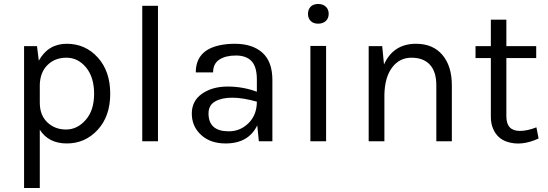

<svg xmlns="http://www.w3.org/2000/svg" viewBox="-20 -710 2752 965"><path d="M175 -405Q222 -490 315.5 -490Q409 -490 471.5 -421Q534 -352 534 -239Q534 -126 471 -57.5Q408 11 316 11Q224 11 180 -58V235H101V-478H166ZM180 -285V-194Q180 -131 218 -95Q256 -59 312 -59Q368 -59 410.5 -107Q453 -155 453 -238.5Q453 -322 412.5 -371Q372 -420 314 -420Q256 -420 219 -383.5Q182 -347 180 -285Z M695 -681H774V0H695Z M1271 -310Q1271 -375 1244 -403Q1217 -431 1165.5 -431Q1114 -431 1082.5 -410.5Q1051 -390 1051 -346H964Q964 -456 1082 -482Q1118 -490 1160 -490Q1249 -490 1299 -445Q1349 -400 1349 -308V0H1281L1273 -80Q1229 11 1114 11Q1037 11 990.5 -32Q944 -75 944 -139Q944 -203 995.5 -239Q1047 -275 1124 -275Q1201 -275 1271 -249ZM1271 -199Q1200 -219 1147 -219Q1094 -219 1061 -200Q1028 -181 1028 -140Q1028 -50 1130 -50Q1188 -50 1229.5 -91.5Q1271 -133 1271 -199Z M1540 -479H1619V0H1540ZM1579 -591Q1555 -591 1541.5 -604.5Q1528 -618 1528 -640.5Q1528 -663 1541.5 -676.5Q1555 -690 1579 -690Q1603 -690 1617.5 -676.5Q1632 -663 1632 -640.5Q1632 -618 1617.5 -604.5Q1603 -591 1579 -591Z M1910 -386Q1957 -490 2071 -490Q2156 -490 2203.5 -434Q2251 -378 2251 -281V0H2173V-281Q2173 -350 2140.5 -385Q2108 -420 2048 -420Q1988 -420 1951 -371Q1914 -322 1912 -235V0H1833V-478H1901Z M2687 -14Q2601 26 2530 3Q2479 -13 2458 -64Q2447 -89 2447 -124V-418H2370V-478H2447V-611H2525V-478H2675V-418H2525V-125Q2525 -52 2593 -52Q2630 -52 2676 -70Z"/></svg>

Font: Karla
Style: Regular
Weight: 400
Designer: Jonathan Pinhorn
Version: Version 1.000